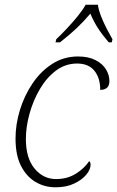

<svg xmlns="http://www.w3.org/2000/svg" viewBox="-20 -786 498 816"><path d="M216 10Q169 10 130.5 -13Q92 -36 69 -81.5Q46 -127 46 -197Q46 -257 64.5 -318Q83 -379 118 -431Q153 -483 202 -514.5Q251 -546 312 -546Q356 -546 386 -530.5Q416 -515 430.5 -491Q445 -467 445 -442Q445 -404 406 -404Q406 -455 381 -485.5Q356 -516 308 -516Q258 -516 218 -486Q178 -456 149.5 -407.5Q121 -359 105.5 -303Q90 -247 90 -195Q90 -114 127 -69.5Q164 -25 218 -25Q266 -25 302 -47.5Q338 -70 359 -101Q365 -97 365 -86Q365 -66 347 -44Q329 -22 295.5 -6Q262 10 216 10ZM219 -619Q239 -638 263.5 -664Q288 -690 310 -717Q332 -744 344 -766H396Q399 -744 409.5 -717Q420 -690 433.5 -664Q447 -638 458 -619L455 -606H442Q414 -639 396.5 -666Q379 -693 364 -728Q334 -693 305.5 -666Q277 -639 235 -606H216Z"/></svg>

Font: Noto Serif ExtraLight
Style: Italic
Weight: 200
Italic angle: -12°
Designer: Monotype Design Team
Foundry: Monotype Imaging Inc.
Version: Version 2.014; ttfautohint (v1.8.4.7-5d5b)